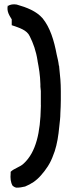

<svg xmlns="http://www.w3.org/2000/svg" viewBox="-20 -710 314 884"><path d="M16 -685C9 -656 26 -635 34 -621V-594C69 -582 104 -572 117 -543C133 -511 146 -476 153 -430V-429C159 -398 165 -364 166 -322V-311C166 -305 168 -297 168 -291V-226C169 -223 168 -221 168 -220V-217C166 -101 146 -9 89 43C73 59 45 65 29 81V89C27 110 29 130 38 145C46 152 53 154 57 154C70 154 82 152 94 149H95C124 137 147 122 168 98C191 72 212 43 226 2L232 -14C243 -48 249 -85 253 -128C255 -149 258 -166 258 -190C259 -209 260 -229 260 -249V-291C260 -328 257 -362 253 -396C253 -400 252 -405 252 -407L251 -408C249 -426 245 -442 241 -459C229 -523 211 -583 176 -626C147 -659 103 -676 57 -689C42 -692 26 -689 17 -683Z"/></svg>

Font: SolarCharger
Style: 750
Weight: 700
Designer: Mew Too
Foundry: Cannot Into Space Fonts/KineticPlasma Fonts
Version: Version 1.100